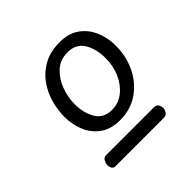

<svg xmlns="http://www.w3.org/2000/svg" viewBox="-135 -1000 768 768"><g transform="rotate(-45 248.5 -616.5)"><path d="M248 -479Q198 -479 165 -502.5Q132 -526 116 -564Q100 -602 100 -646Q100 -684 111 -723.5Q122 -763 146 -796.5Q170 -830 207.5 -850.5Q245 -871 298 -871Q348 -871 381 -847.5Q414 -824 430.5 -785.5Q447 -747 447 -702Q447 -642 422.5 -591.5Q398 -541 353.5 -510Q309 -479 248 -479ZM254 -531Q292 -531 321 -554Q350 -577 366.5 -614.5Q383 -652 383 -695Q383 -748 361 -784Q339 -820 292 -820Q249 -820 221 -794Q193 -768 179 -729.5Q165 -691 165 -654Q165 -602 186.5 -566.5Q208 -531 254 -531ZM104 -362Q95 -362 90 -369.5Q85 -377 85 -387Q85 -398 91 -409Q97 -420 111 -420H382Q393 -420 399 -411.5Q405 -403 405 -392Q405 -381 398 -371.5Q391 -362 378 -362Z"/></g></svg>

Font: Kite One
Style: Regular
Weight: 400
Designer: Eduardo Rodriguez Tunni
Foundry: Eduardo Rodriguez Tunni
Version: Version 1.002; ttfautohint (v1.8.4.7-5d5b);gftools[0.9.23]